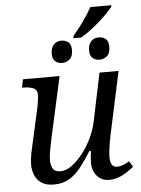

<svg xmlns="http://www.w3.org/2000/svg" viewBox="-59 -917 717 973"><g transform="rotate(-5 299.5 -430.5)"><path d="M341 -734Q367 -764 392 -799Q417 -834 438 -871H545L542 -861Q526 -841 499 -815Q472 -789 440.5 -764Q409 -739 378 -721H338ZM272 -601Q250 -601 236 -613.5Q222 -626 222 -651Q222 -680 236.5 -697Q251 -714 276 -714Q298 -714 312 -702Q326 -690 326 -664Q326 -629 309 -615Q292 -601 272 -601ZM462 -601Q440 -601 426 -613.5Q412 -626 412 -651Q412 -680 426.5 -697Q441 -714 466 -714Q488 -714 502 -702Q516 -690 516 -664Q516 -629 499 -615Q482 -601 462 -601ZM456 10Q430 10 411 -3Q392 -16 382 -37.5Q372 -59 372 -85Q372 -96 373.5 -112Q375 -128 377 -144H369Q341 -99 314 -64.5Q287 -30 254 -10.5Q221 9 176 9Q137 9 113.5 -6.5Q90 -22 79.5 -47.5Q69 -73 69 -102Q69 -127 75 -157Q81 -187 87 -212L126 -387Q129 -401 132 -422Q135 -443 135 -447Q135 -477 114.5 -485.5Q94 -494 65 -494H57L66 -536H252L186 -237Q180 -210 173 -174Q166 -138 166 -116Q166 -91 176 -73Q186 -55 215 -55Q242 -55 271 -75.5Q300 -96 327 -130Q354 -164 374 -205Q394 -246 403 -287L455 -536H552L483 -215Q481 -204 477 -183Q473 -162 470.5 -140Q468 -118 468 -104Q468 -79 476.5 -66Q485 -53 501 -53Q518 -53 532 -58.5Q546 -64 565 -75L583 -46Q561 -27 527.5 -8.5Q494 10 456 10Z"/></g></svg>

Font: Noto Serif
Style: Italic
Weight: 400
Italic angle: -12°
Designer: Monotype Design Team
Foundry: Monotype Imaging Inc.
Version: Version 2.013